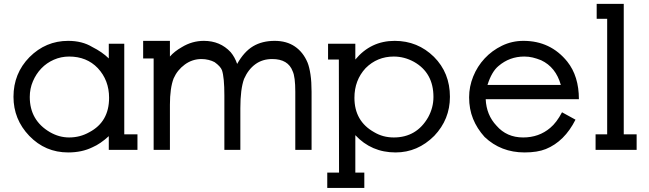

<svg xmlns="http://www.w3.org/2000/svg" viewBox="-20 -750 3250 961"><path d="M524.5 -68.5Q482.5 -30 443 -13Q416.5 0 386.2 6.5Q356 13 321 13Q206.5 13 126.5 -70Q47.5 -152.5 47.5 -265.5Q47.5 -382.5 127.5 -464Q209 -545.5 321 -545.5Q391.5 -545.5 441.5 -515Q491.5 -490 524.5 -457.5V-531H602V-77.5H668V0H524.5ZM326 -467Q285.5 -467 249.2 -451Q213 -435 186.8 -407.5Q160.5 -380 144.8 -343.2Q129 -306.5 129 -264.5Q129 -147.5 230 -88.5Q276 -62 326 -62Q381 -62 427.5 -88.5Q526 -140.5 526 -260.5Q526 -348.5 469.5 -409Q414 -467 326 -467Z M1458 -290.5Q1458 -365.5 1445 -393Q1422.5 -454.5 1342.5 -454.5Q1293.5 -454.5 1258 -428.5Q1222.5 -402.5 1201.5 -355Q1183 -303.5 1183 -209V0H1103V-272Q1103 -363 1091 -398.5Q1083.5 -418 1054 -439Q1041 -446 1024 -450.2Q1007 -454.5 988.5 -454.5Q942.5 -454.5 905 -427Q867.5 -399.5 849 -357.5Q830.5 -309 830.5 -226V0H749V-457.5H696.5V-545.5H830.5V-467Q853 -493 890 -514Q941.5 -545.5 1000.5 -545.5Q1082 -545.5 1134.5 -489Q1155.5 -464 1167 -430Q1201.5 -491.5 1246.8 -518.5Q1292 -545.5 1355 -545.5Q1414.5 -545.5 1456 -517.2Q1497.5 -489 1519.5 -436.5Q1528.5 -414 1534 -377.2Q1539.5 -340.5 1539.5 -290.5V0H1458Z M1960 13Q1839 13 1758.5 -73.5V114H1803.5V190.5H1618V114H1677Q1677 -29 1676.5 -168.5Q1676 -308 1676 -452H1622V-531H1758.5V-452Q1836 -545.5 1955.5 -545.5Q2070.5 -545.5 2152 -465.5Q2232 -385.5 2232 -265.5Q2232 -152.5 2153.5 -70Q2070.5 13 1960 13ZM2052 -440.5Q2003.5 -467 1951 -467Q1868 -467 1810 -409Q1754 -348.5 1754 -260.5Q1754 -143.5 1852.5 -88.5Q1896.5 -62 1951 -62Q2065 -62 2123 -163Q2149.5 -211.5 2149.5 -264.5Q2149.5 -385.5 2052 -440.5Z M2411 -253.5Q2414.5 -174.5 2465 -121Q2516 -62 2598.5 -62Q2677.5 -62 2734 -110Q2766 -136.5 2793 -188L2860.5 -151Q2805.5 -42 2712 -4Q2670 13 2605.5 13Q2487 13 2405.5 -64.5Q2367.5 -106.5 2347.8 -155.2Q2328 -204 2328 -263Q2328 -316.5 2348.5 -367.2Q2369 -418 2405.8 -457.5Q2442.5 -497 2492.5 -521.2Q2542.5 -545.5 2600 -545.5Q2735.5 -545.5 2819.5 -441.5Q2877.5 -368.5 2877.5 -253.5ZM2688.5 -448.5Q2666 -457.5 2646.2 -462.2Q2626.5 -467 2604 -467Q2530.5 -467 2475 -419.5Q2441 -391.5 2420 -325H2787Q2762 -414 2688.5 -448.5Z M3019 -77.5V-656H2966.5V-730.5H3102V-77.5H3166.5V0H2961V-77.5Z"/></svg>

Font: MM Phetkon
Style: Regular
Weight: 400
Designer: Khon Soe Zaw Thu
Version: Version 1.00 July 15, 2016, initial release